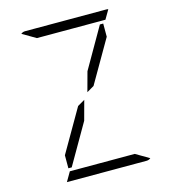

<svg xmlns="http://www.w3.org/2000/svg" viewBox="-140 -1113 1096 1226"><g transform="rotate(-15 408.0 -500.0)"><path d="M459 -650 613 -918H635V-831L472 -549L424 -521ZM202 -938 113 -990Q125 -1000 140 -1000H408H676Q686 -1000 690 -998L655 -938H625H439H377ZM614 -62 703 -10Q691 0 676 0H408H149L185 -62H191H377H439ZM203 -83H181V-169L344 -451L392 -479L357 -350Z"/></g></svg>

Font: DSEG14 Modern
Style: Light
Weight: 300
Designer: Keshikan(Twitter:@keshinomi_88pro)
Version: Version 0.46